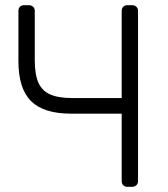

<svg xmlns="http://www.w3.org/2000/svg" viewBox="-20 -720 646 740"><path d="M512 -678V-22Q512 -12 505.5 -6Q499 0 489 0H471Q461 0 455 -6Q449 -12 449 -22V-282H253Q148 -282 99.5 -330.5Q51 -379 51 -484V-678Q51 -688 57 -694Q63 -700 73 -700H91Q101 -700 107.5 -694Q114 -688 114 -678V-489Q114 -433 128 -401.5Q142 -370 173.5 -356Q205 -342 261 -342H449V-678Q449 -688 455 -694Q461 -700 471 -700H489Q499 -700 505.5 -694Q512 -688 512 -678Z"/></svg>

Font: Hezaedrus Light
Style: Regular
Weight: 300
Designer: Hubert & Fischer
Foundry: Hubert & Fischer
Version: Version 1.10;September 3, 2019;FontCreator 11.5.0.2425 64-bi